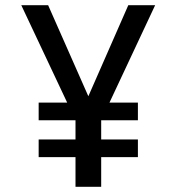

<svg xmlns="http://www.w3.org/2000/svg" viewBox="-20 -720 690 740"><path d="M129 -256.5V-324.5H511.5V-256.5ZM129 -114.5V-182.5H511.5V-114.5ZM271 0V-256.5L62 -700H165.5L320.5 -349L474.5 -700H578L370 -256.5V0Z"/></svg>

Font: Trispace Thin
Style: Regular
Weight: 400
Version: Version 1.210